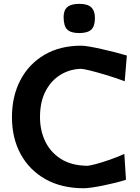

<svg xmlns="http://www.w3.org/2000/svg" viewBox="-20 -964 724 996"><path d="M414.5 12.5Q299.5 12.5 216 -34.5Q132.5 -81.5 87.2 -164.5Q42 -247.5 42 -356.5Q42 -464 85.5 -547.8Q129 -631.5 209.8 -679.2Q290.5 -727 401.5 -727Q417.5 -727 446 -722Q474.5 -717 508.8 -709.2Q543 -701.5 577 -692.8Q611 -684 638 -676L627 -542.5Q578.5 -560.5 530.5 -575Q482.5 -589.5 447 -598.2Q411.5 -607 400 -607Q342 -605.5 293.8 -576Q245.5 -546.5 216.5 -491.2Q187.5 -436 187.5 -356.5Q187.5 -287.5 214.5 -231Q241.5 -174.5 295.5 -140Q349.5 -105.5 430.5 -104Q444.5 -104 477.8 -113Q511 -122 551 -136Q591 -150 625 -165.5L633.5 -31.5Q610.5 -24 580 -16.2Q549.5 -8.5 517.5 -2Q485.5 4.5 458 8.5Q430.5 12.5 414.5 12.5ZM390.5 -792.5Q348 -792.5 329 -810.5Q310 -828.5 310 -876.5Q310 -910.5 329.2 -927.2Q348.5 -944 391.5 -944Q434.5 -944 453.5 -925.8Q472.5 -907.5 472.5 -871.5Q472.5 -827.5 453.2 -810Q434 -792.5 390.5 -792.5Z"/></svg>

Font: Commissioner Loud SemiBold
Style: Regular
Weight: 600
Designer: Kostas Bartsokas
Foundry: Kostas Bartsokas
Version: Version 1.000; ttfautohint (v1.8.3)